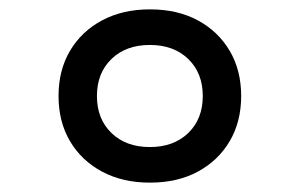

<svg xmlns="http://www.w3.org/2000/svg" viewBox="-20 -834 640 410"><path d="M300 -444Q242 -444 198 -467.5Q154 -491 129.5 -532.5Q105 -574 105 -629Q105 -684 129.5 -725.5Q154 -767 198 -790.5Q242 -814 300 -814Q359 -814 402.5 -790.5Q446 -767 470.5 -725.5Q495 -684 495 -629Q495 -574 470.5 -532.5Q446 -491 402.5 -467.5Q359 -444 300 -444ZM300 -520Q351 -520 382 -550Q413 -580 413 -629Q413 -678 382 -708Q351 -738 300 -738Q249 -738 218 -708Q187 -678 187 -629Q187 -580 218 -550Q249 -520 300 -520Z"/></svg>

Font: Victor Mono Thin Medium
Style: Regular
Weight: 500
Monospace: yes
Version: Version 1.561;gftools[0.9.30]